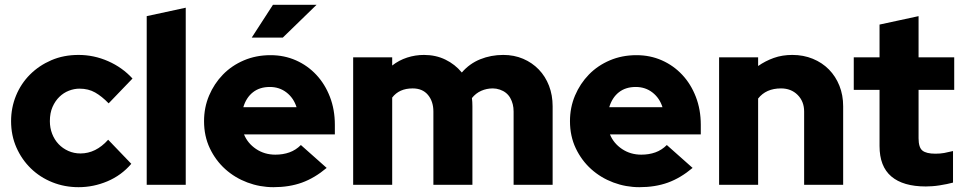

<svg xmlns="http://www.w3.org/2000/svg" viewBox="-20 -767 3994 797"><path d="M314 -130Q378 -130 429 -187Q453 -162 477 -137Q501 -112 525 -87Q484 -39 426 -14.5Q368 10 306 10Q248 10 197 -10.5Q146 -31 108 -68Q70 -105 48 -155Q26 -205 26 -264Q26 -320 46.5 -370Q67 -420 104.5 -457.5Q142 -495 193 -517Q244 -539 306 -539Q370 -539 429 -513Q488 -487 530 -441Q505 -415 480.5 -389.5Q456 -364 431 -338Q403 -367 375 -383Q347 -399 310 -399Q288 -399 266 -390.5Q244 -382 226.5 -365Q209 -348 198 -323Q187 -298 187 -264Q187 -236 196.5 -211.5Q206 -187 223 -169Q240 -151 263.5 -140.5Q287 -130 314 -130Z M751 -735V0H589V-700Z M827 0ZM1336 -70Q1286 -28 1233.5 -9Q1181 10 1115 10Q1059 10 1007 -9.5Q955 -29 915 -65Q875 -101 851 -151.5Q827 -202 827 -264Q827 -321 848 -370.5Q869 -420 905.5 -457.5Q942 -495 992.5 -516.5Q1043 -538 1103 -538Q1160 -538 1208.5 -516.5Q1257 -495 1293 -456.5Q1329 -418 1349.5 -365Q1370 -312 1370 -249V-209H993Q1008 -172 1043 -148.5Q1078 -125 1123 -125Q1155 -125 1181.5 -134.5Q1208 -144 1229 -165Q1256 -141 1282.5 -117.5Q1309 -94 1336 -70ZM1100 -406Q1058 -406 1030 -384Q1002 -362 990 -322H1211Q1199 -360 1169.5 -383Q1140 -406 1100 -406ZM1113 -747H1294L1154 -611H1025Z M1446 0V-529H1608V-495Q1636 -517 1670 -528Q1704 -539 1740 -539Q1789 -539 1829 -519.5Q1869 -500 1897 -466Q1929 -503 1973.5 -521Q2018 -539 2069 -539Q2114 -539 2151.5 -523Q2189 -507 2216.5 -478.5Q2244 -450 2259 -411Q2274 -372 2274 -326V0H2112V-304Q2112 -336 2098 -360.5Q2084 -385 2055 -395Q2040 -400 2026 -400Q2000 -400 1977.5 -390Q1955 -380 1939 -360Q1940 -352 1940.5 -343.5Q1941 -335 1941 -326V0H1779V-304Q1779 -346 1756.5 -373Q1734 -400 1693 -400Q1637 -400 1608 -362V0Z M2855 -70Q2805 -28 2752.5 -9Q2700 10 2634 10Q2578 10 2526 -9.5Q2474 -29 2434 -65Q2394 -101 2370 -151.5Q2346 -202 2346 -264Q2346 -321 2367 -370.5Q2388 -420 2424.5 -457.5Q2461 -495 2511.5 -516.5Q2562 -538 2622 -538Q2679 -538 2727.5 -516.5Q2776 -495 2812 -456.5Q2848 -418 2868.5 -365Q2889 -312 2889 -249V-209H2512Q2527 -172 2562 -148.5Q2597 -125 2642 -125Q2674 -125 2700.5 -134.5Q2727 -144 2748 -165Q2775 -141 2801.5 -117.5Q2828 -94 2855 -70ZM2619 -406Q2577 -406 2549 -384Q2521 -362 2509 -322H2730Q2718 -360 2688.5 -383Q2659 -406 2619 -406Z M2965 0V-529H3127V-493Q3157 -514 3192 -526.5Q3227 -539 3269 -539Q3315 -539 3354 -523Q3393 -507 3421 -478.5Q3449 -450 3464.5 -411Q3480 -372 3480 -326V0H3318V-304Q3318 -346 3291 -373Q3264 -400 3222 -400Q3160 -400 3127 -358V0Z M3631 -161V-394H3524V-529H3631V-665Q3672 -674 3712 -682.5Q3752 -691 3793 -700V-529H3941V-394H3793V-193Q3793 -155 3809 -142Q3825 -129 3863 -129Q3883 -129 3899.5 -132Q3916 -135 3936 -140V-9Q3925 -6 3910.5 -3Q3896 0 3880 2.5Q3864 5 3849 6Q3834 7 3823 7Q3729 7 3680 -34.5Q3631 -76 3631 -161Z"/></svg>

Font: Rosa Sans Black
Style: Regular
Weight: 900
Designer: Pentagram / MCKL
Foundry: Pentagram / MCKL
Version: Version 1.005;September 16, 2019;FontCreator 11.5.0.2425 64-